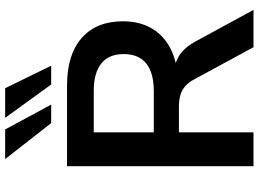

<svg xmlns="http://www.w3.org/2000/svg" viewBox="-146 -832 979 726"><g transform="rotate(-90 343.0 -469.5)"><path d="M77 0V-705H383Q499 -705 562 -649.5Q625 -594 625 -494Q625 -429 596.5 -382Q568 -335 514 -310Q460 -285 383 -285L392 -300H425Q466 -300 496.5 -280Q527 -260 550 -217L668 0H527L405 -225Q393 -247 378 -259.5Q363 -272 344 -277Q325 -282 300 -282H205V0ZM205 -377H361Q430 -377 465.5 -405.5Q501 -434 501 -491Q501 -547 465.5 -575.5Q430 -604 361 -604H205ZM386 -765 260 -939H372L457 -765ZM240 -765 104 -939H216L310 -765Z"/></g></svg>

Font: Nunito Sans 12pt ExtraLight
Style: Regular
Weight: 200
Version: Version 3.101;gftools[0.9.27]